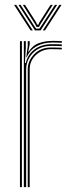

<svg xmlns="http://www.w3.org/2000/svg" viewBox="-20 -769 302 789"><path d="M78 0V-600H86V-571.5L82.5 -510.2H86Q94.5 -546 123 -566.8Q151.5 -587.5 194.2 -587.5Q205.5 -587.5 215.6 -587.2Q225.8 -587 234 -586.5V-579.5Q223.8 -580 213 -580.2Q202.2 -580.5 190.8 -580.5Q157.8 -580.5 134.8 -566.5Q111.8 -552.5 99.6 -530.5Q87.5 -508.5 87.5 -484.5V0ZM62 0V-600H70V0ZM94 0V-484.5Q94 -518.5 120.4 -546.1Q146.8 -573.8 190.5 -573.8Q200.8 -573.8 212 -573.5Q223.2 -573.2 234 -572.8V-566Q222 -566.5 211.2 -566.8Q200.5 -567 190.2 -567Q153.2 -567 127.6 -542.9Q102 -518.8 102 -484.5V0ZM88 -533.8 94 -580.5V-600H102V-587.2L96.2 -556.5H98Q114.2 -582.8 140.2 -591.9Q166.2 -601 197.2 -601Q206 -601 215 -600.8Q224 -600.5 234 -600V-593.2Q223 -593.8 213.6 -594Q204.2 -594.2 195.2 -594.2Q156.8 -594.2 129.5 -578.5Q102.2 -562.8 89.8 -533.8ZM37.8 -749H46.8L114.8 -644H105.8ZM55.8 -749H64.8L118 -666.5L128.2 -651.5H142.2L152.2 -666.5L205.8 -749H214.8L146.8 -644H123.8ZM73.8 -749H82.8L129.5 -675.8L132.2 -668H138.2L141 -675.8L187.8 -749H196.8L147.2 -671.2L140.2 -658.2H130.2L123.5 -671.2ZM223.8 -749H232.8L164.8 -644H155.8Z"/></svg>

Font: Big Shoulders Inline Text Thin
Style: Regular
Weight: 100
Designer: Patric King
Foundry: XO Type Co
Version: Version 2.002